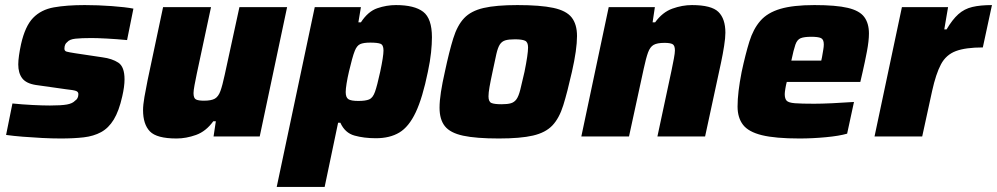

<svg xmlns="http://www.w3.org/2000/svg" viewBox="-20 -538 3931 757"><path d="M220 8Q185 8 146 6Q107 4 69.5 1Q32 -2 4 -6L29 -130Q69 -126 109 -124Q149 -122 177 -122Q222 -122 244 -126Q266 -130 276 -141Q289 -149 289 -167Q289 -176 279.5 -179.5Q270 -183 241 -186L121 -203Q83 -209 67.5 -229.5Q52 -250 52 -284Q52 -299 55 -320Q58 -341 63 -364Q79 -435 110.5 -467.5Q142 -500 192.5 -509Q243 -518 314 -518Q366 -518 420.5 -514Q475 -510 506 -504L481 -380Q439 -384 400.5 -386Q362 -388 341 -388Q301 -388 277.5 -385.5Q254 -383 245 -372Q234 -364 234 -346Q234 -337 242.5 -334.5Q251 -332 277 -328L384 -312Q422 -307 446.5 -291Q471 -275 471 -225Q471 -197 462 -158Q449 -100 428.5 -66.5Q408 -33 378.5 -17Q349 -1 310 3.5Q271 8 220 8Z M676 8Q598 8 571 -20Q544 -48 544 -104Q544 -124 549.5 -156Q555 -188 562 -222L623 -510H812L756 -248Q751 -224 747 -202.5Q743 -181 743 -171Q743 -151 752.5 -146Q762 -141 784 -141Q813 -141 827 -149Q841 -157 849 -179Q857 -201 866 -243L924 -510H1112L1004 0H822L831 -60H821Q792 -20 753 -6Q714 8 676 8Z M1071 199 1221 -510H1403L1393 -450H1403Q1431 -493 1467.5 -505.5Q1504 -518 1541 -518Q1614 -518 1648.5 -491.5Q1683 -465 1683 -391Q1683 -365 1679.5 -331Q1676 -297 1667 -255Q1646 -152 1619 -95Q1592 -38 1554.5 -15.5Q1517 7 1462 7Q1415 7 1377.5 -3.5Q1340 -14 1322 -54H1313L1260 199ZM1393 -140Q1421 -140 1435.5 -146Q1450 -152 1458.5 -176Q1467 -200 1479 -255Q1492 -316 1492 -339Q1492 -361 1480 -365.5Q1468 -370 1440 -370Q1413 -370 1400 -364Q1387 -358 1379 -338Q1374 -326 1368 -304Q1362 -282 1356 -256.5Q1350 -231 1346.5 -209Q1343 -187 1343 -175Q1343 -154 1353.5 -147Q1364 -140 1393 -140Z M1947 8Q1857 8 1806 -3Q1755 -14 1734 -40.5Q1713 -67 1713 -113Q1713 -140 1718.5 -175.5Q1724 -211 1734 -255Q1751 -335 1767 -386.5Q1783 -438 1810 -466.5Q1837 -495 1886.5 -506.5Q1936 -518 2020 -518Q2110 -518 2161.5 -507Q2213 -496 2234 -469Q2255 -442 2255 -396Q2255 -343 2235 -255Q2217 -175 2201 -123.5Q2185 -72 2158 -43.5Q2131 -15 2081.5 -3.5Q2032 8 1947 8ZM1958 -127Q1981 -127 1994.5 -131Q2008 -135 2016.5 -147Q2025 -159 2031.5 -185Q2038 -211 2048 -255Q2062 -324 2062 -351Q2062 -372 2050 -377.5Q2038 -383 2010 -383Q1986 -383 1972.5 -379Q1959 -375 1951 -363Q1943 -351 1937 -325Q1931 -299 1922 -255Q1914 -218 1910 -195Q1906 -172 1906 -158Q1906 -137 1917.5 -132Q1929 -127 1958 -127Z M2272 0 2380 -510H2562L2553 -450H2563Q2592 -490 2631 -504Q2670 -518 2708 -518Q2785 -518 2812.5 -491Q2840 -464 2840 -409Q2840 -389 2835 -357Q2830 -325 2823 -292L2760 0H2572L2628 -262Q2633 -286 2637 -307.5Q2641 -329 2641 -339Q2641 -359 2631.5 -364Q2622 -369 2600 -369Q2571 -369 2557 -361Q2543 -353 2535 -331Q2527 -309 2518 -267L2460 0Z M3132 8Q3037 8 2984 -5Q2931 -18 2909.5 -46Q2888 -74 2888 -118Q2888 -146 2892 -179.5Q2896 -213 2904 -254Q2919 -324 2934.5 -374Q2950 -424 2978 -456Q3006 -488 3056.5 -503Q3107 -518 3191 -518Q3276 -518 3322.5 -507Q3369 -496 3387.5 -471Q3406 -446 3406 -406Q3406 -377 3398 -335Q3390 -293 3381 -254L3372 -215H3082Q3079 -204 3076.5 -189Q3074 -174 3074 -167Q3074 -149 3081.5 -141Q3089 -133 3114 -131Q3139 -129 3190 -129Q3218 -129 3261.5 -131Q3305 -133 3347 -136L3320 -11Q3289 -2 3236 3Q3183 8 3132 8ZM3100 -299H3218L3221 -313Q3224 -331 3226 -342.5Q3228 -354 3228 -363Q3228 -383 3216.5 -388Q3205 -393 3179 -393Q3151 -393 3137 -387.5Q3123 -382 3116 -362Q3109 -342 3100 -299Z M3428 0 3536 -510H3718L3703 -422H3712Q3735 -461 3758.5 -482Q3782 -503 3813.5 -510.5Q3845 -518 3891 -518L3855 -351Q3787 -351 3748.5 -336.5Q3710 -322 3690 -284.5Q3670 -247 3655 -179L3616 0Z"/></svg>

Font: Saira ExtraBold
Style: Italic
Weight: 800
Italic angle: -12°
Designer: Hector Gatti with collaboration of the Omnibus-Type team
Foundry: Omnibus-Type
Version: Version 1.100; ttfautohint (v1.8.3)